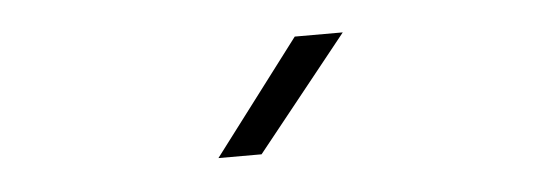

<svg xmlns="http://www.w3.org/2000/svg" viewBox="-27 -833 653 235"><g transform="rotate(-5 300.0 -715.0)"><path d="M234 -645 340 -785H399L287 -645Z"/></g></svg>

Font: NKDuy Mono Thin
Style: Regular
Weight: 100
Monospace: yes
Designer: NKDuy
Foundry: NKDuy
Version: Version 2.251; ttfautohint (v1.8.4.7-5d5b)